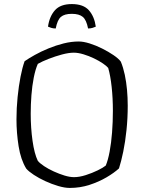

<svg xmlns="http://www.w3.org/2000/svg" viewBox="-20 -924 709 944"><path d="M323 0Q298 0 266 -9.5Q234 -19 202.5 -33.5Q171 -48 146 -64.5Q121 -81 109 -95Q82 -139 71.5 -205Q61 -271 61 -337Q61 -392 66.5 -446.5Q72 -501 81 -547Q90 -593 101 -623Q121 -637 151.5 -654Q182 -671 218.5 -686Q255 -701 293 -710.5Q331 -720 367 -720Q390 -720 420.5 -710.5Q451 -701 482 -685.5Q513 -670 538 -653Q563 -636 574 -621Q586 -592 593.5 -556.5Q601 -521 604.5 -482.5Q608 -444 608 -404Q608 -343 602 -285Q596 -227 586 -178.5Q576 -130 565 -96Q541 -74 503.5 -52Q466 -30 420 -15Q374 0 323 0ZM344 -53Q370 -53 401.5 -63Q433 -73 460.5 -86.5Q488 -100 500 -110Q511 -136 519 -178.5Q527 -221 531 -273Q535 -325 535 -379Q535 -441 529 -496.5Q523 -552 512 -590Q505 -599 486 -612Q467 -625 442 -637Q417 -649 390.5 -657Q364 -665 343 -665Q318 -665 284.5 -656Q251 -647 219 -634.5Q187 -622 166 -610Q154 -583 146 -542.5Q138 -502 134.5 -456Q131 -410 131 -365Q131 -295 140 -231.5Q149 -168 166 -133Q176 -121 197 -107Q218 -93 244.5 -81Q271 -69 297 -61Q323 -53 344 -53ZM333 -904Q390 -904 417 -873.5Q444 -843 451 -793Q445 -790 435 -787Q425 -784 413 -784Q405 -826 387 -841Q369 -856 333 -856Q297 -856 279.5 -841Q262 -826 254 -784Q241 -784 232 -787Q223 -790 216 -793Q223 -843 250 -873.5Q277 -904 333 -904Z"/></svg>

Font: Texturina Medium 12pt Thin
Style: Regular
Weight: 250
Version: Version 1.002